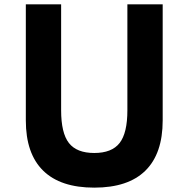

<svg xmlns="http://www.w3.org/2000/svg" viewBox="-20 -845 866 881"><path d="M412.5 16Q568 16 647.2 -62Q726.5 -140 726.5 -292.5V-825H564.5V-339Q564.5 -234.5 528.8 -188.8Q493 -143 412.5 -143Q332 -143 296.2 -188.8Q260.5 -234.5 260.5 -339V-825H98.5V-292.5Q98.5 -140 178 -62Q257.5 16 412.5 16Z"/></svg>

Font: Spartan
Style: Bold
Weight: 700
Designer: Matt Bailey, Mirko Velimirovic
Foundry: Matt Bailey
Version: Version 1.003; ttfautohint (v1.8.3)